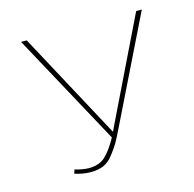

<svg xmlns="http://www.w3.org/2000/svg" viewBox="-77 -537 628 622"><g transform="rotate(-15 237.5 -226.0)"><path d="M431 -459H450L278 -108Q262 -75 254 -61.5Q246 -48 230.5 -28Q215 -8 197 -0.5Q179 7 155 7Q128 7 101 -2L105 -15Q133 -7 152 -7Q186 -7 206.5 -25.5Q227 -44 249 -84L45 -459H64L257 -101Q258 -102 259.5 -105Q261 -108 262 -110.5Q263 -113 264 -115Z"/></g></svg>

Font: EauTestSC Thin
Style: Regular
Weight: 250
Designer: Christian Thalmann (Catharsis Fonts)
Version: Version 0.001;PS 000.001;hotconv 1.0.88;makeotf.lib2.5.64775